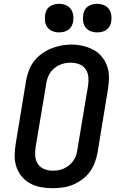

<svg xmlns="http://www.w3.org/2000/svg" viewBox="-20 -980 640 1008"><path d="M255 8Q224 8 194 2.5Q164 -3 138.5 -17Q113 -31 94.5 -53Q76 -75 66.5 -102.5Q57 -130 57 -160.5Q57 -191 62 -222L117 -557Q122 -584 131.5 -610Q141 -636 158.5 -658.5Q176 -681 199.5 -698Q223 -715 249 -725.5Q275 -736 301.5 -741Q328 -746 355 -746Q386 -746 415.5 -739Q445 -732 470.5 -718.5Q496 -705 514.5 -682.5Q533 -660 542.5 -632.5Q552 -605 552 -574.5Q552 -544 547 -513L492 -178Q487 -152 477.5 -126Q468 -100 451 -77Q434 -54 410.5 -37Q387 -20 361 -9.5Q335 1 308 4.5Q281 8 255 8ZM256 -84Q272 -84 287 -86.5Q302 -89 316 -95.5Q330 -102 343 -112.5Q356 -123 365 -136Q374 -149 379 -163.5Q384 -178 386 -193L442 -528Q446 -551 444 -574.5Q442 -598 429.5 -616.5Q417 -635 395.5 -643Q374 -651 351 -651Q328 -651 306 -644Q284 -637 265.5 -622Q247 -607 236.5 -585.5Q226 -564 223 -542L167 -207Q163 -184 165 -160.5Q167 -137 179 -119Q191 -101 212 -92.5Q233 -84 256 -84ZM490 -810Q472 -810 455.5 -816.5Q439 -823 429 -836.5Q419 -850 416.5 -867.5Q414 -885 417 -903Q419 -916 425 -927.5Q431 -939 442 -946.5Q453 -954 465.5 -957Q478 -960 490 -960Q508 -960 524.5 -953.5Q541 -947 551 -933.5Q561 -920 564 -902.5Q567 -885 564 -867Q562 -854 555.5 -842.5Q549 -831 538.5 -823.5Q528 -816 515.5 -813Q503 -810 490 -810ZM290 -810Q272 -810 255.5 -816.5Q239 -823 229 -836.5Q219 -850 216.5 -867.5Q214 -885 217 -903Q219 -916 225 -927.5Q231 -939 242 -946.5Q253 -954 265.5 -957Q278 -960 290 -960Q308 -960 324.5 -953.5Q341 -947 351 -933.5Q361 -920 364 -902.5Q367 -885 364 -867Q362 -854 355.5 -842.5Q349 -831 338.5 -823.5Q328 -816 315.5 -813Q303 -810 290 -810Z"/></svg>

Font: Iosevka Curly Slab SmBdEx
Style: Italic
Weight: 600
Width: 7
Italic angle: -9°
Monospace: yes
Designer: Belleve Invis
Foundry: Belleve Invis
Version: Version 11.1.0; ttfautohint (v1.8.3)